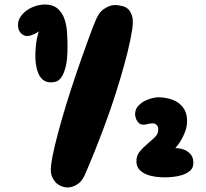

<svg xmlns="http://www.w3.org/2000/svg" viewBox="-20 -795 916 853"><path d="M356 -16Q343 11 326.5 22Q310 33 296 36Q278 40 261 35Q244 30 231 19Q220 9 211.5 -9.5Q203 -28 207 -60Q211 -96 224 -149.5Q237 -203 255 -266Q273 -329 294.5 -395Q316 -461 337 -521Q358 -581 376 -630Q394 -679 406 -707Q420 -740 439.5 -753.5Q459 -767 476 -771Q496 -775 518 -769Q537 -766 549 -755Q560 -745 566.5 -724.5Q573 -704 568 -668Q560 -616 546 -560.5Q532 -505 515.5 -449.5Q499 -394 481 -340Q463 -286 445 -238Q403 -124 356 -16ZM152 -656Q144 -649 135 -645Q127 -641 118 -638Q109 -635 100 -635Q85 -635 72.5 -648Q60 -661 60 -684Q60 -704 71.5 -721Q83 -738 100.5 -750Q118 -762 139 -768.5Q160 -775 179 -775Q214 -775 234.5 -758Q255 -741 265 -714.5Q275 -688 277.5 -654.5Q280 -621 280 -588Q280 -529 271.5 -497Q263 -465 251.5 -450Q240 -435 227.5 -432Q215 -429 207 -429Q185 -429 171.5 -440Q158 -451 150.5 -468.5Q143 -486 140 -506.5Q137 -527 137 -546Q137 -568 139 -588Q141 -608 144 -623Q148 -641 152 -656ZM678 -363Q703 -363 727 -357.5Q751 -352 769.5 -340Q788 -328 799.5 -308Q811 -288 811 -258Q811 -233 803 -211.5Q795 -190 785 -173Q774 -154 759 -137Q760 -137 773 -136Q786 -135 800.5 -129Q815 -123 827 -109.5Q839 -96 839 -71Q839 -49 824.5 -36.5Q810 -24 789.5 -17.5Q769 -11 747 -9Q725 -7 711 -7Q695 -7 673.5 -9.5Q652 -12 632.5 -19.5Q613 -27 599.5 -41Q586 -55 586 -79Q586 -104 601 -122Q616 -140 634.5 -155.5Q653 -171 668 -185.5Q683 -200 683 -219Q683 -234 675.5 -240.5Q668 -247 660 -247Q647 -247 636.5 -244Q626 -241 619 -241Q605 -241 597.5 -248Q590 -255 586 -263Q582 -273 580 -285Q580 -310 595 -325.5Q610 -341 628 -349Q646 -357 661.5 -360Q677 -363 678 -363Z"/></svg>

Font: Sniglet
Style: ExtraBold
Weight: 800
Version: Version 2.000; ttfautohint (v0.95) -l 8 -r 50 -G 200 -x 14 -